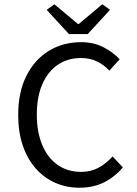

<svg xmlns="http://www.w3.org/2000/svg" viewBox="-20 -865 640 897"><path d="M351 12Q290 12 238 -11Q186 -34 147 -78Q108 -122 86.5 -185Q65 -248 65 -328Q65 -434 103 -510Q141 -586 207.5 -627Q274 -668 359 -668Q418 -668 464 -644Q510 -620 539 -588L491 -535Q466 -562 433 -578Q400 -594 359 -594Q296 -594 249.5 -562Q203 -530 177.5 -471Q152 -412 152 -330Q152 -248 177.5 -187.5Q203 -127 249.5 -94.5Q296 -62 359 -62Q404 -62 439.5 -81Q475 -100 506 -134L554 -83Q516 -38 466 -13Q416 12 351 12ZM302 -706 198 -819 234 -845 344 -753H348L458 -845L494 -819L390 -706Z"/></svg>

Font: Source Code Variable
Style: Regular
Weight: 400
Monospace: yes
Designer: Paul D. Hunt, Teo Tuominen
Foundry: Adobe Systems Incorporated
Version: Version 1.010;hotconv 1.0.106;makeotfexe 2.5.65593